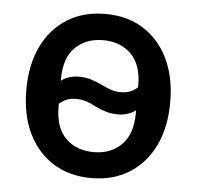

<svg xmlns="http://www.w3.org/2000/svg" viewBox="-44 -577 651 634"><g transform="rotate(5 281.0 -260.0)"><path d="M281 12Q208 12 154.5 -21.5Q101 -55 71.5 -116Q42 -177 42 -260Q42 -343 71.5 -404Q101 -465 154.5 -498.5Q208 -532 281 -532Q353 -532 406.5 -498.5Q460 -465 489.5 -404Q519 -343 519 -260Q519 -177 489.5 -116Q460 -55 406.5 -21.5Q353 12 281 12ZM281 -74Q338 -74 373.5 -109.5Q409 -145 409 -214V-224Q400 -216 383.5 -210.5Q367 -205 352 -205Q330 -205 312.5 -210Q295 -215 274 -225Q256 -235 240.5 -239.5Q225 -244 209 -244Q193 -244 180 -239.5Q167 -235 153 -223V-213Q153 -144 188.5 -109Q224 -74 281 -74ZM153 -306V-299Q162 -307 178 -312.5Q194 -318 210 -318Q232 -318 249.5 -313Q267 -308 288 -298Q306 -289 321 -284Q336 -279 353 -279Q369 -279 382 -283.5Q395 -288 409 -300V-306Q409 -375 373.5 -410Q338 -445 281 -445Q224 -445 188.5 -410Q153 -375 153 -306Z"/></g></svg>

Font: IBM Plex Sans Medium
Style: Regular
Weight: 500
Designer: Mike Abbink, Paul van der Laan, Pieter van Rosmalen
Foundry: Bold Monday
Version: Version 3.201